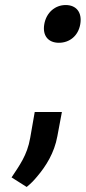

<svg xmlns="http://www.w3.org/2000/svg" viewBox="-20 -565 341 763"><path d="M214 -395C256 -395 291 -422 299 -469C307 -516 283 -545 241 -545C199 -545 164 -515 156 -469C148 -423 172 -395 214 -395ZM26 140 86 178C101 166 115 152 128 136C162 96 196 43 208 -24L226 -120H118L100 -17C88 53 56 94 26 140Z"/></svg>

Font: Asimov
Style: NarIt
Weight: 500
Designer: Google
Version: Version 2.000980; 2014